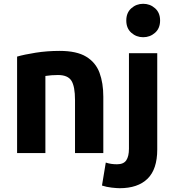

<svg xmlns="http://www.w3.org/2000/svg" viewBox="-20 -806 918 1011"><path d="M70 0V-508Q108 -519 168 -528.5Q228 -538 294 -538Q384 -538 434 -507.5Q484 -477 504 -423Q524 -369 524 -297V0H375V-279Q375 -351 356 -381Q337 -411 285 -411Q251 -411 219 -406V0ZM610 185Q596 185 568.5 182Q541 179 517 171L537 50Q563 59 596 59Q631 59 645 38Q659 17 659 -23V-526H808V-19Q808 85 757 135Q706 185 610 185ZM734 -610Q698 -610 671.5 -633.5Q645 -657 645 -698Q645 -739 671.5 -762.5Q698 -786 734 -786Q770 -786 796.5 -762.5Q823 -739 823 -698Q823 -657 796.5 -633.5Q770 -610 734 -610Z"/></svg>

Font: Ubuntu Sans ExtraBold
Style: Regular
Weight: 800
Designer: Dalton Maag Ltd
Foundry: Dalton Maag Ltd
Version: Version 1.006; ttfautohint (v1.8.4.7-5d5b)